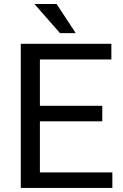

<svg xmlns="http://www.w3.org/2000/svg" viewBox="-20 -927 608 947"><path d="M176.8 -76.7V-328.6H484.4V-405.3H176.8V-633.8H529.3V-710.9H82.5V0H534.2V-76.7ZM149.9 -907.2 275.9 -763.7H353.5L259.3 -907.2Z"/></svg>

Font: Vazirmatn
Style: Regular
Weight: 400
Designer: Saber Rastikerdar
Foundry: Saber Rastikerdar
Version: Version 33.003